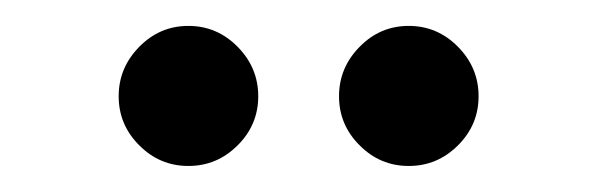

<svg xmlns="http://www.w3.org/2000/svg" viewBox="-20 -973 458 149"><path d="M243.1 -898.3Q243.1 -920.5 259.1 -936.7Q275 -952.9 297.2 -952.9Q319.4 -952.9 335.4 -936.7Q351.4 -920.5 351.4 -898.3Q351.4 -876.1 335.4 -860.2Q319.4 -844.2 297.2 -844.2Q275 -844.2 259.1 -860.2Q243.1 -876.1 243.1 -898.3ZM72.1 -898.3Q72.1 -920.5 88.1 -936.7Q104 -952.9 126.2 -952.9Q148.4 -952.9 164.4 -936.7Q180.4 -920.5 180.4 -898.3Q180.4 -876.1 164.4 -860.2Q148.4 -844.2 126.2 -844.2Q104 -844.2 88.1 -860.2Q72.1 -876.1 72.1 -898.3Z"/></svg>

Font: Bodoni* 16 Medium
Style: Regular
Weight: 500
Version: Version 2.2